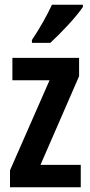

<svg xmlns="http://www.w3.org/2000/svg" viewBox="-20 -786 379 806"><path d="M328 -757V-766H198C177 -721 150 -672 114 -618V-606H191C235 -646 302 -717 328 -757ZM319 0V-94H150L312 -466V-543H32V-449H188L22 -71V0Z"/></svg>

Font: Noto Sans Arabic UI XCn SmBd
Style: Regular
Weight: 600
Width: 2
Designer: Monotype Design Team, Nadine Chahine and Nizar Qandah
Foundry: Monotype Imaging Inc.
Version: Version 2.010